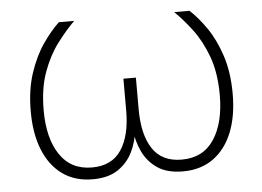

<svg xmlns="http://www.w3.org/2000/svg" viewBox="-44 -602 908 665"><g transform="rotate(-5 410.0 -270.0)"><path d="M252.9 6.3Q191.4 6.3 148.2 -24.7Q105 -55.7 82 -112.3Q59.1 -168.9 59.1 -246.1Q59.1 -320.8 78.1 -378.4Q97.2 -436 125.7 -477.5Q154.3 -519 183.1 -545.9H236.3Q206.5 -516.6 175.8 -475.8Q145 -435.1 124.5 -378.9Q104 -322.8 104 -246.1Q104 -149.4 142.3 -92Q180.7 -34.7 253.9 -34.7Q322.8 -34.7 355.7 -84Q388.7 -133.3 388.7 -220.7V-331.5H432.1V-220.7Q432.1 -133.3 464.6 -84Q497.1 -34.7 565.9 -34.7Q640.1 -34.7 678.2 -92Q716.3 -149.4 716.3 -246.1Q716.3 -323.2 695.6 -379.9Q674.8 -436.5 644 -477.1Q613.3 -517.6 584 -545.9H637.2Q666 -519.5 694.6 -478.3Q723.1 -437 742.2 -379.2Q761.2 -321.3 761.2 -246.1Q761.2 -168.9 738.3 -112.3Q715.3 -55.7 671.9 -24.7Q628.4 6.3 566.9 6.3Q511.7 6.3 478 -16.6Q444.3 -39.6 427.2 -75.9Q410.2 -112.3 405.8 -152.3H413.6Q409.7 -111.3 392.1 -75.2Q374.5 -39.1 340.8 -16.4Q307.1 6.3 252.9 6.3Z"/></g></svg>

Font: Inter ExtraLight
Style: Regular
Weight: 250
Designer: Rasmus Andersson
Foundry: rsms
Version: Version 4.001;git-66647c0bb